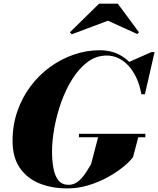

<svg xmlns="http://www.w3.org/2000/svg" viewBox="-20 -1040 882 1070"><path d="M355 10Q268.5 10 199.5 -18Q130.5 -46 90.2 -104.8Q50 -163.5 50 -255Q50 -343 76.8 -420Q103.5 -497 150.5 -559.5Q197.5 -622 259.2 -666.8Q321 -711.5 391.5 -735.8Q462 -760 535 -760Q604.5 -760 657 -728.5Q709.5 -697 741 -641.5Q772.5 -586 779.5 -514.5H768Q758.5 -567 739.8 -607Q721 -647 695.2 -674.5Q669.5 -702 639 -716.2Q608.5 -730.5 575 -730.5Q516.5 -730.5 468.5 -694.8Q420.5 -659 383.5 -600.2Q346.5 -541.5 321.2 -470.5Q296 -399.5 283 -327.8Q270 -256 270 -195.5Q270 -144.5 277.8 -102.2Q285.5 -60 305.5 -35Q325.5 -10 362.5 -10Q382.5 -10 399.8 -19Q417 -28 432 -44Q447 -60 460.5 -81Q474 -102 487.5 -125L528.5 -282H752.5L721.5 -165Q705 -141.5 668.8 -111.5Q632.5 -81.5 582.8 -53.8Q533 -26 474.5 -8Q416 10 355 10ZM420 -275V-294.5H790V-275ZM769 -514.5 759.5 -572.5Q748.5 -600.5 731.5 -633.2Q714.5 -666 693 -692L824.5 -750H841.5L787.5 -514.5ZM380 -849 369.5 -860 532 -1019.5H636.5L754.5 -860L745 -850.5L581.5 -924.5Z"/></svg>

Font: Bodoni Moda 11pt Black
Style: Italic
Weight: 900
Italic angle: -13°
Designer: Owen Earl
Foundry: indestructible type
Version: Version 2.004